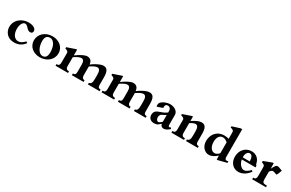

<svg xmlns="http://www.w3.org/2000/svg" viewBox="177 -2121 5380 3545"><g transform="rotate(30 2867.0 -348.0)"><path d="M485.8 -102.5Q448.2 -47.9 393.6 -18.3Q338.9 11.2 269 11.2Q135.3 11.2 75.7 -89.8Q61.5 -114.3 54.2 -140.9Q46.9 -167.5 46.9 -198.2Q46.9 -267.1 83.5 -324.2Q101.1 -351.6 126 -373.3Q150.9 -395 182.6 -411.6Q246.1 -444.3 320.8 -444.3Q353.5 -444.3 382.6 -438Q411.6 -431.6 433.3 -419.9Q455.1 -408.2 467.8 -391.4Q480.5 -374.5 480.5 -353.5Q480.5 -300.8 426.8 -300.8Q387.2 -300.8 346.7 -347.7Q305.2 -394.5 274.9 -394.5Q254.9 -394.5 238.5 -381.6Q222.2 -368.7 210.4 -346.9Q198.7 -325.2 192.4 -296.1Q186 -267.1 186 -234.9Q186 -194.8 195.3 -160.2Q204.6 -125.5 221.9 -99.9Q239.3 -74.2 263.7 -59.6Q288.1 -44.9 318.8 -44.9Q353.5 -44.9 387.9 -64.2Q422.4 -83.5 453.6 -119.6Z M703.6 -272.5Q703.6 -225.6 714.1 -182.6Q724.6 -139.6 743.2 -106.7Q761.7 -73.7 787.4 -54.2Q813 -34.7 843.8 -34.7Q939.5 -34.7 939.5 -165.5Q939.5 -215.8 929.4 -258.3Q919.4 -300.8 901.4 -331.8Q883.3 -362.8 857.9 -380.1Q832.5 -397.5 801.8 -397.5Q703.6 -397.5 703.6 -272.5ZM564.5 -209.5Q564.5 -257.8 584 -300.5Q603.5 -343.3 638.7 -375.2Q673.8 -407.2 722.7 -425.8Q771.5 -444.3 829.6 -444.3Q883.8 -444.3 929.7 -428Q975.6 -411.6 1009 -382.3Q1042.5 -353 1061.3 -312.5Q1080.1 -272 1080.1 -223.6Q1080.1 -175.3 1060.3 -132.6Q1040.5 -89.8 1005.1 -57.9Q969.7 -25.9 920.9 -7.3Q872.1 11.2 813.5 11.2Q761.7 11.2 716.3 -4.2Q670.9 -19.5 637.2 -48.1Q603.5 -76.7 584 -117.7Q564.5 -158.7 564.5 -209.5Z M1684.6 -105.5Q1684.6 -70.8 1699.7 -53.2Q1714.8 -35.6 1743.7 -34.7V0H1494.1V-34.7Q1511.2 -35.2 1522.7 -39.3Q1534.2 -43.5 1541.3 -52.2Q1548.3 -61 1551.3 -74.7Q1554.2 -88.4 1554.2 -107.9V-259.3Q1554.2 -362.3 1490.7 -362.3Q1464.4 -362.3 1426.5 -345Q1388.7 -327.6 1342.3 -295.4V-102.5Q1342.3 -34.7 1404.3 -34.7H1413.1V0H1145.5V-34.7H1151.9Q1184.6 -34.7 1198 -51.5Q1211.4 -68.4 1211.4 -107.9V-314Q1211.4 -328.1 1200 -339.6Q1188.5 -351.1 1166.5 -359.4Q1166 -359.9 1165.8 -359.6Q1165.5 -359.4 1165 -359.9H1165.5Q1159.7 -362.3 1153.8 -364.5Q1147.9 -366.7 1143.6 -368.2V-394.5Q1148.4 -396 1162.1 -400.9Q1175.8 -405.8 1194.1 -411.9Q1212.4 -418 1232.9 -425Q1253.4 -432.1 1272 -438.5Q1290.5 -444.8 1304.2 -449.7Q1317.9 -454.6 1322.8 -456.1H1342.3V-334Q1495.6 -444.3 1569.8 -444.3Q1667.5 -444.3 1679.7 -334Q1721.2 -365.7 1762.7 -389.2Q1804.2 -412.6 1844.2 -428.7Q1864.7 -436 1882.6 -440.2Q1900.4 -444.3 1915.5 -444.3Q1975.1 -444.3 2001.2 -399.7Q2027.3 -355 2027.3 -261.7V-97.2Q2027.3 -62.5 2040.5 -48.8Q2053.7 -35.2 2086.4 -34.7V0H1836.4V-34.7Q1853 -36.1 1864.5 -43.2Q1876 -50.3 1883.3 -64.5Q1890.6 -78.6 1893.8 -100.6Q1897 -122.6 1897 -153.8V-246.1Q1897 -362.3 1831.5 -362.3Q1806.6 -362.3 1769.3 -345Q1731.9 -327.6 1684.6 -295.4Z M2666 -105.5Q2666 -70.8 2681.2 -53.2Q2696.3 -35.6 2725.1 -34.7V0H2475.6V-34.7Q2492.7 -35.2 2504.2 -39.3Q2515.6 -43.5 2522.7 -52.2Q2529.8 -61 2532.7 -74.7Q2535.6 -88.4 2535.6 -107.9V-259.3Q2535.6 -362.3 2472.2 -362.3Q2445.8 -362.3 2408 -345Q2370.1 -327.6 2323.7 -295.4V-102.5Q2323.7 -34.7 2385.7 -34.7H2394.5V0H2127V-34.7H2133.3Q2166 -34.7 2179.4 -51.5Q2192.9 -68.4 2192.9 -107.9V-314Q2192.9 -328.1 2181.4 -339.6Q2169.9 -351.1 2147.9 -359.4Q2147.5 -359.9 2147.2 -359.6Q2147 -359.4 2146.5 -359.9H2147Q2141.1 -362.3 2135.3 -364.5Q2129.4 -366.7 2125 -368.2V-394.5Q2129.9 -396 2143.6 -400.9Q2157.2 -405.8 2175.5 -411.9Q2193.8 -418 2214.4 -425Q2234.9 -432.1 2253.4 -438.5Q2272 -444.8 2285.6 -449.7Q2299.3 -454.6 2304.2 -456.1H2323.7V-334Q2477.1 -444.3 2551.3 -444.3Q2648.9 -444.3 2661.1 -334Q2702.6 -365.7 2744.1 -389.2Q2785.6 -412.6 2825.7 -428.7Q2846.2 -436 2864 -440.2Q2881.8 -444.3 2897 -444.3Q2956.5 -444.3 2982.7 -399.7Q3008.8 -355 3008.8 -261.7V-97.2Q3008.8 -62.5 3022 -48.8Q3035.2 -35.2 3067.9 -34.7V0H2817.9V-34.7Q2834.5 -36.1 2845.9 -43.2Q2857.4 -50.3 2864.7 -64.5Q2872.1 -78.6 2875.2 -100.6Q2878.4 -122.6 2878.4 -153.8V-246.1Q2878.4 -362.3 2813 -362.3Q2788.1 -362.3 2750.7 -345Q2713.4 -327.6 2666 -295.4Z M3378.4 -242.2Q3370.6 -234.9 3356.7 -226.8Q3342.8 -218.8 3329.1 -211.7Q3315.4 -204.6 3304.9 -199.7Q3294.4 -194.8 3293 -194.3Q3274.9 -183.1 3265.4 -164.6Q3255.9 -146 3255.9 -121.1Q3255.9 -106 3259.5 -92.5Q3263.2 -79.1 3269.8 -69.6Q3276.4 -60.1 3286.4 -54.4Q3296.4 -48.8 3308.6 -48.8Q3319.8 -48.8 3338.1 -61Q3356.4 -73.2 3378.4 -93.8ZM3576.2 -52.7Q3563.5 -40 3548.1 -28.6Q3532.7 -17.1 3516.8 -8.5Q3501 0 3485.4 4.9Q3469.7 9.8 3455.6 9.8Q3425.3 9.8 3406.2 -5.4Q3387.2 -20.5 3380.4 -52.7Q3342.8 -18.6 3323.2 -6.3Q3308.6 2.4 3290 6.6Q3271.5 10.7 3250.5 11.2Q3222.7 11.2 3200.2 3.4Q3177.7 -4.4 3161.9 -18.8Q3146 -33.2 3137.5 -54Q3128.9 -74.7 3128.9 -100.1Q3128.9 -153.8 3161.1 -184.1Q3173.8 -196.8 3198.7 -208.7Q3223.6 -220.7 3260.3 -232.4Q3296.4 -243.7 3326.7 -259.5Q3356.9 -275.4 3378.4 -291.5V-330.1Q3378.4 -344.7 3373.5 -357.7Q3368.7 -370.6 3359.9 -380.1Q3351.1 -389.6 3339.1 -395.3Q3327.1 -400.9 3312.5 -400.9Q3256.8 -400.9 3256.8 -340.3Q3256.8 -335 3257.3 -329.6Q3257.8 -324.2 3258.8 -319.3Q3231.4 -309.6 3199.5 -298.8Q3167.5 -288.1 3138.7 -278.3Q3134.3 -298.3 3134.3 -314.9Q3134.3 -351.6 3162.8 -379.4Q3191.4 -407.2 3242.2 -425.8Q3268.1 -435.5 3291.5 -439.7Q3314.9 -443.8 3335.4 -444.3Q3366.2 -444.3 3397 -436Q3427.7 -427.7 3452.6 -411.4Q3477.5 -395 3493.2 -370.6Q3508.8 -346.2 3508.8 -314V-115.2Q3508.8 -67.4 3531.2 -67.4Q3536.6 -67.4 3543.5 -70.1Q3550.3 -72.8 3559.1 -79.6Z M4119.1 -97.2Q4119.1 -80.1 4122.3 -68.4Q4125.5 -56.6 4132.8 -49.3Q4140.1 -42 4151.6 -38.6Q4163.1 -35.2 4179.2 -34.7V0H3928.2V-34.7Q3944.8 -36.1 3956.3 -43.2Q3967.8 -50.3 3975.1 -64.2Q3982.4 -78.1 3985.8 -100.3Q3989.3 -122.6 3989.3 -153.8V-246.1Q3989.3 -362.3 3924.3 -362.3Q3902.3 -362.3 3873.5 -350.1Q3844.7 -337.9 3812.5 -315.4V-102.5Q3812.5 -34.7 3874.5 -34.7H3884.3V0H3616.2V-34.7H3622.6Q3655.3 -34.7 3668.9 -51.8Q3682.6 -68.8 3682.6 -107.9V-314Q3682.6 -329.6 3669.9 -341.6Q3657.2 -353.5 3633.8 -361.3Q3632.3 -362.3 3629.6 -363Q3627 -363.8 3626.5 -363.3Q3623.5 -364.3 3620.1 -365.7Q3616.7 -367.2 3611.3 -368.2V-394.5Q3616.2 -396 3630.1 -400.9Q3644 -405.8 3662.6 -411.9Q3681.2 -418 3701.9 -425.3Q3722.7 -432.6 3741.2 -438.7Q3759.8 -444.8 3773.7 -449.7Q3787.6 -454.6 3792 -456.1H3812.5V-361.8Q3875 -403.3 3923.1 -423.8Q3971.2 -444.3 4007.8 -444.3Q4067.4 -444.3 4093.3 -399.7Q4119.1 -355 4119.1 -261.7Z M4588.4 -355Q4563.5 -377 4537.6 -388.9Q4511.7 -400.9 4486.8 -400.9Q4460 -400.9 4439 -389.6Q4418 -378.4 4404.1 -357.9Q4390.1 -337.4 4382.8 -308.6Q4375.5 -279.8 4375.5 -244.6Q4375.5 -208 4383.5 -176Q4391.6 -144 4407 -120.4Q4422.4 -96.7 4444.3 -83Q4466.3 -69.3 4493.7 -69.3Q4517.1 -69.3 4541.7 -83.5Q4566.4 -97.7 4588.4 -122.1ZM4588.4 11.2V-71.8Q4492.2 11.2 4418.5 11.2Q4380.4 11.2 4348.9 -4.6Q4317.4 -20.5 4294.7 -47.6Q4272 -74.7 4259.5 -111.1Q4247.1 -147.5 4247.1 -188.5Q4247.1 -225.6 4255.9 -261Q4264.6 -296.4 4280.8 -327.1Q4299.3 -357.9 4325.4 -382.3Q4351.6 -406.7 4382.8 -422.4Q4405.8 -432.1 4434.3 -438.2Q4462.9 -444.3 4493.7 -444.3Q4517.6 -444.3 4542 -440.4Q4566.4 -436.5 4588.4 -430.2V-564.9Q4588.4 -578.6 4585 -588.9Q4581.5 -599.1 4573 -606.7Q4564.5 -614.3 4550.8 -619.6Q4537.1 -625 4516.6 -628.9V-654.8Q4520 -656.2 4532.7 -660.4Q4545.4 -664.6 4562.7 -670.2Q4580.1 -675.8 4599.4 -681.9Q4618.7 -688 4636 -693.6Q4653.3 -699.2 4665.8 -703.4Q4678.2 -707.5 4681.6 -708.5H4717.3V-140.1Q4717.3 -101.1 4721.7 -87.9Q4730 -61.5 4759.8 -61.5Q4767.1 -61.5 4775.1 -63.5Q4783.2 -65.4 4792 -68.4V-33.2Q4788.1 -32.7 4774.9 -29.3Q4761.7 -25.9 4743.4 -21.2Q4725.1 -16.6 4704.6 -11.5Q4684.1 -6.3 4665.8 -1.7Q4647.5 2.9 4634 6.6Q4620.6 10.3 4616.2 11.2Z M5135.7 -263.2Q5133.3 -326.2 5115 -359.9Q5096.7 -393.6 5060.5 -393.6Q5046.4 -393.6 5032.7 -386Q5019 -378.4 5008.5 -363.8Q4998 -349.1 4991.5 -328.4Q4984.9 -307.6 4984.9 -281.2Q4984.9 -277.3 4985.1 -272.2Q4985.4 -267.1 4985.8 -263.2ZM5272.9 -124Q5252.4 -95.7 5227.5 -71Q5202.6 -46.4 5174.8 -28.3Q5143.1 -9.8 5110.6 0.7Q5078.1 11.2 5045.4 11.2Q5004.4 11.2 4969.2 -3.9Q4934.1 -19 4908 -47.1Q4881.8 -75.2 4867.2 -115.2Q4852.5 -155.3 4852.5 -205.1Q4852.5 -255.4 4868.7 -299.1Q4884.8 -342.8 4914.3 -375Q4943.8 -407.2 4985.6 -425.8Q5027.3 -444.3 5078.6 -444.3Q5113.8 -444.3 5143.8 -433.1Q5173.8 -421.9 5197 -402.1Q5220.2 -382.3 5236.1 -354.7Q5252 -327.1 5258.8 -294.4Q5262.7 -277.8 5268.3 -267.8Q5273.9 -257.8 5282.2 -252.4V-221.2H4988.8Q4993.7 -192.9 5005.6 -165.5Q5017.6 -138.2 5034.9 -116.7Q5052.2 -95.2 5073.5 -81.8Q5094.7 -68.4 5118.7 -68.4Q5146.5 -68.4 5178.7 -87.6Q5210.9 -106.9 5247.6 -144.5Z M5632.8 -34.7V0H5337.9V-34.7H5345.2Q5378.4 -34.7 5391.1 -52.5Q5403.8 -70.3 5403.8 -107.9V-280.8Q5403.8 -303.7 5401.4 -315.7Q5398.9 -327.6 5391.8 -335Q5384.8 -342.3 5371.8 -347.7Q5358.9 -353 5337.9 -362.3V-390.1Q5342.8 -392.1 5356.2 -397.2Q5369.6 -402.3 5387.7 -409.2Q5405.8 -416 5426 -423.6Q5446.3 -431.2 5464.1 -438Q5481.9 -444.8 5494.9 -449.7Q5507.8 -454.6 5511.7 -456.1H5534.2L5537.6 -340.3Q5539.1 -343.3 5543 -350.8Q5546.9 -358.4 5551.3 -366.5Q5555.7 -374.5 5559.1 -381.1Q5562.5 -387.7 5563 -388.2Q5572.8 -404.3 5580.6 -415.3Q5588.4 -426.3 5595.7 -432.6Q5603 -439 5610.8 -441.7Q5618.7 -444.3 5627.4 -444.3Q5635.7 -444.3 5644.8 -442.1Q5653.8 -439.9 5662.8 -437Q5671.9 -434.1 5680.7 -430.4Q5689.5 -426.8 5696.8 -423.8Q5705.6 -419.9 5715.1 -417.2Q5724.6 -414.6 5732.9 -410.6Q5722.7 -376 5709.7 -346.7Q5696.8 -317.4 5682.6 -297.4Q5648.9 -310.1 5627.2 -316.9Q5605.5 -323.7 5596.2 -323.7Q5582.5 -323.7 5566.7 -311Q5550.8 -298.3 5534.2 -275.9V-105.5Q5534.2 -67.4 5549.8 -51Q5565.4 -34.7 5604.5 -34.7Z"/></g></svg>

Font: XB Niloofar
Style: Bold
Weight: 700
Designer: Behnam
Foundry: Irmug
Version: Version 7.201 2008